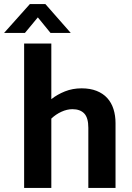

<svg xmlns="http://www.w3.org/2000/svg" viewBox="-56 -919 647 939"><path d="M195 0H62V-706H195V-434Q224 -457 261.5 -472Q299 -487 343 -487Q385 -487 416.5 -474.5Q448 -462 468.5 -439.5Q489 -417 499 -385.5Q509 -354 509 -317V0H376V-294Q376 -343 356 -364Q336 -385 298 -385Q272 -385 244.5 -372.5Q217 -360 195 -339ZM290 -758H191L129 -834L66 -758H-36L90 -899H166Z"/></svg>

Font: Mukta Vaani
Style: Bold
Weight: 700
Designer: Noopur Datye, Girish Dalvi, Yashodeep Gholap, Pallavi Karambelkar
Foundry: Ek Type
Version: Version 2.538;PS 1.000;hotconv 16.6.51;makeotf.lib2.5.65220;